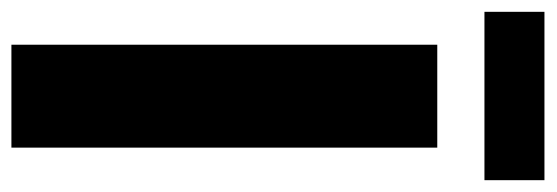

<svg xmlns="http://www.w3.org/2000/svg" viewBox="-340 -620 951 328"><g transform="rotate(90 135.0 -455.5)"><path d="M222.7 -727.5V0H46.9V-727.5ZM278.3 -910.6V-808.1H-9.3V-910.6Z"/></g></svg>

Font: Inter Display ExtraBold
Style: Regular
Weight: 800
Designer: Rasmus Andersson
Foundry: rsms
Version: Version 4.000;git-a52131595